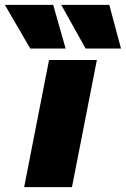

<svg xmlns="http://www.w3.org/2000/svg" viewBox="-99 -767 516 787"><path d="M0 0 102 -521H298L196 0ZM25 -568 -79 -747H119L170 -568ZM252 -568 152 -747H349L397 -568Z"/></svg>

Font: REM ExtraBold
Style: Italic
Weight: 800
Italic angle: -11°
Designer: Octavio Pardo
Foundry: Ashler Design
Version: Version 1.005;gftools[0.9.28]